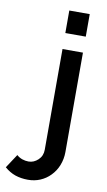

<svg xmlns="http://www.w3.org/2000/svg" viewBox="-214 -778 567 1017"><g transform="rotate(10 69.0 -269.5)"><path d="M12.2 190.9Q-24.4 190.9 -56.2 180.2Q-86.9 169.4 -113.8 146L-64.9 71.8Q-51.8 83.5 -35.2 89.4Q-18.1 95.2 -1 95.2Q27.3 95.2 50.3 73.7Q73.2 52.2 73.2 19V-522.9H183.1V11.2Q183.1 49.8 169.4 84Q156.7 116.2 132.3 141.1Q109.4 165 78.1 178.2Q48.3 190.9 12.2 190.9ZM73.2 -608.9V-730H183.1V-608.9Z"/></g></svg>

Font: Rising Sun DemiBold
Style: DemiBold
Weight: 600
Designer: Matt McInerney, Pablo Impallari, Rodrigo Fuenzalida
Foundry: Matt McInerney, Pablo Impallari, Rodrigo Fuenzalida
Version: Version 1.000